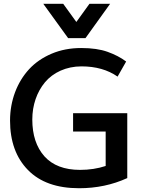

<svg xmlns="http://www.w3.org/2000/svg" viewBox="-20 -976 789 1007"><path d="M428.2 -775.9 557.6 -956.1H449.2L380.4 -860.8L311.5 -956.1H207L337.4 -775.9ZM395 11.2C485.4 11.2 569.3 -6.3 647.5 -42V-382.3H363.3V-286.1H534.2V-105.5C492.7 -91.8 447.8 -85 399.9 -85C317.9 -85 255.4 -108.9 212.9 -156.2C170.4 -204.1 149.4 -268.6 149.4 -349.1C149.4 -424.8 173.3 -493.2 215.8 -544.4C258.8 -595.7 327.1 -627.9 407.2 -627.9C482.4 -627.9 545.4 -609.9 596.7 -574.2L641.6 -653.3C613.8 -674.3 581.1 -690.9 544.4 -704.1C507.8 -717.3 461.9 -724.1 405.8 -724.1C349.6 -724.1 297.9 -714.4 250.5 -694.3C203.6 -674.3 164.6 -647.5 132.8 -613.3C69.8 -544.9 32.7 -449.2 32.7 -343.8C32.7 -234.9 64 -148.4 126.5 -84.5C189 -20.5 278.3 11.2 395 11.2Z"/></svg>

Font: Ride SemiBold
Style: Regular
Weight: 600
Version: Version 3.000